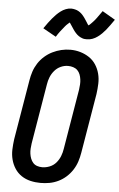

<svg xmlns="http://www.w3.org/2000/svg" viewBox="-64 -1019 665 1070"><g transform="rotate(5 269.0 -484.0)"><path d="M204 8Q175 8 147.5 1.5Q120 -5 97.5 -20Q75 -35 60 -58Q45 -81 38 -108Q31 -135 32 -164Q33 -193 37 -222L93 -556Q97 -581 105 -605.5Q113 -630 127.5 -652.5Q142 -675 162.5 -693Q183 -711 206.5 -722.5Q230 -734 255 -740Q280 -746 306 -746Q335 -746 362 -738Q389 -730 411.5 -715Q434 -700 449 -677Q464 -654 471 -627Q478 -600 477 -571Q476 -542 472 -513L416 -179Q412 -154 404 -129.5Q396 -105 381.5 -82.5Q367 -60 347 -42Q327 -24 303 -12.5Q279 -1 254 3.5Q229 8 204 8ZM206 -80Q227 -80 248 -88.5Q269 -97 283.5 -114Q298 -131 306 -151.5Q314 -172 317 -193L373 -528Q375 -543 376 -557.5Q377 -572 375 -586.5Q373 -601 368 -614Q363 -627 353.5 -636.5Q344 -646 330 -650.5Q316 -655 301 -655Q280 -655 260 -646Q240 -637 225.5 -620Q211 -603 203 -583Q195 -563 192 -542L136 -207Q134 -193 133 -178Q132 -163 134 -149Q136 -135 141 -122Q146 -109 155 -99Q164 -89 177.5 -84.5Q191 -80 206 -80ZM218 -811 145 -852Q157 -870 168 -884.5Q179 -899 189 -911Q199 -923 209 -933Q219 -943 232 -953Q245 -963 260.5 -969Q276 -975 291 -975Q297 -975 302 -974Q307 -973 312 -972Q317 -971 322 -969Q327 -967 331.5 -964.5Q336 -962 340 -959Q344 -956 347.5 -953Q351 -950 355 -945.5Q359 -941 362 -937Q365 -933 368 -929Q371 -925 373 -921.5Q375 -918 378 -914Q381 -910 383.5 -905.5Q386 -901 389 -896.5Q392 -892 394 -890Q398 -892 403.5 -897.5Q409 -903 412.5 -906.5Q416 -910 419.5 -914Q423 -918 427.5 -923Q432 -928 436 -934Q440 -940 445 -946.5Q450 -953 455 -960.5Q460 -968 466 -976L538 -934Q526 -917 515.5 -902Q505 -887 495 -875Q485 -863 475 -853Q465 -843 451.5 -833Q438 -823 423 -817.5Q408 -812 392 -812Q386 -812 379.5 -812.5Q373 -813 367.5 -815Q362 -817 356.5 -819.5Q351 -822 346 -825.5Q341 -829 337 -832.5Q333 -836 328.5 -841Q324 -846 320.5 -850.5Q317 -855 314 -859.5Q311 -864 308 -868.5Q305 -873 301 -879Q297 -885 294 -889.5Q291 -894 289 -897Q285 -894 279.5 -889Q274 -884 270.5 -880.5Q267 -877 263.5 -872.5Q260 -868 256 -863Q252 -858 247.5 -852.5Q243 -847 238 -840.5Q233 -834 228 -826.5Q223 -819 218 -811Z"/></g></svg>

Font: Iosevka Slab Semibold Oblique
Style: Regular
Weight: 600
Italic angle: -9°
Monospace: yes
Designer: Belleve Invis
Foundry: Belleve Invis
Version: Version 11.1.1; ttfautohint (v1.8.3)